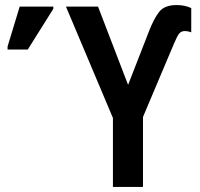

<svg xmlns="http://www.w3.org/2000/svg" viewBox="-20 -740 791 760"><path d="M427 0V-273L241 -714H368L487 -404L570 -617Q589 -666 610 -693Q631 -720 679 -720Q712 -720 737 -708V-612Q724 -617 711 -617Q698 -617 690 -608Q682 -599 669 -568L546 -277V0ZM10 -544V-556L58 -714H191V-705L90 -544Z"/></svg>

Font: Noto Sans Condensed SemiBold
Style: Regular
Weight: 600
Width: 3
Designer: Monotype Design Team
Foundry: Monotype Imaging Inc.
Version: Version 2.013; ttfautohint (v1.8.4.7-5d5b)